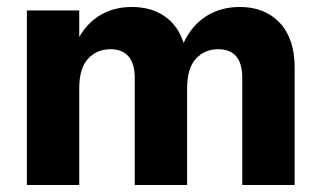

<svg xmlns="http://www.w3.org/2000/svg" viewBox="-20 -530 918 550"><path d="M824 -338V0H674V-307Q674 -389 605 -389Q566 -389 541 -361.5Q516 -334 516 -277V0H366V-307Q366 -348 348 -368.5Q330 -389 297 -389Q257 -389 232 -361.5Q207 -334 207 -277V0H57V-500H207V-424Q231 -466 269.5 -488Q308 -510 358 -510Q413 -510 451.5 -483.5Q490 -457 506 -407Q529 -457 570.5 -483.5Q612 -510 667 -510Q739 -510 781.5 -464.5Q824 -419 824 -338Z"/></svg>

Font: CBA Beacon Sans Extra Bold
Style: Regular
Weight: 800
Designer: Wei Huang
Foundry: Wei Huang
Version: Version 1.002